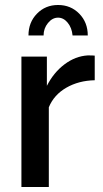

<svg xmlns="http://www.w3.org/2000/svg" viewBox="-20 -750 414 770"><path d="M154.8 -607.9H94.2Q94.2 -660.2 128.2 -695.1Q162.1 -730 212.9 -730Q263.7 -730 297.9 -695.1Q332 -660.2 332 -607.9H271Q268.1 -638.7 251.5 -658.9Q234.9 -679.2 212.9 -679.2Q189.9 -679.2 172.4 -657.7Q154.8 -636.2 154.8 -607.9ZM359.9 -428.2Q295.4 -426.8 245.8 -398.2Q196.3 -369.6 175.8 -319.8V0H65.9V-522.9H168V-405.8Q195.3 -459.5 239 -492.2Q282.7 -524.9 332 -527.8Q353 -527.8 359.9 -526.9Z"/></svg>

Font: Rawline SemiBold
Style: Regular
Weight: 600
Designer: Matt McInerney, Pablo Impallari, Rodrigo Fuenzalida
Foundry: Matt McInerney, Pablo Impallari, Rodrigo Fuenzalida
Version: Version 4.020;PS 004.020;hotconv 1.0.88;makeotf.lib2.5.64775